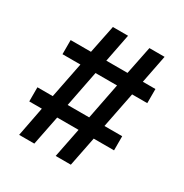

<svg xmlns="http://www.w3.org/2000/svg" viewBox="-163 -835 927 965"><g transform="rotate(30 300.0 -352.5)"><path d="M80 0 113 -171H40V-253H129L170 -460H66V-542H184L217 -705H305L273 -542H396L429 -705H517L485 -542H558V-460H470L429 -253H532V-171H414L380 0H292L326 -171H202L168 0ZM216 -252H341L382 -461H257Z"/></g></svg>

Font: Nunito Sans 12pt ExtraLight 11pt
Style: Bold
Weight: 700
Version: Version 3.101;gftools[0.9.27]